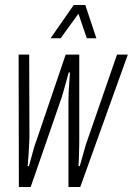

<svg xmlns="http://www.w3.org/2000/svg" viewBox="-20 -743 528 763"><path d="M55 0 54 -526H96L97 -201Q97 -194 96 -173.5Q95 -153 93.5 -128.5Q92 -104 90 -83H95Q99 -97 104 -115.5Q109 -134 114 -152Q119 -170 124 -182L241 -526H295V-182Q295 -170 294.5 -152Q294 -134 293.5 -115.5Q293 -97 292 -83H297Q302 -100 307.5 -120Q313 -140 318 -157.5Q323 -175 326 -182L445 -526H488L299 0H252V-344Q252 -357 253 -377.5Q254 -398 255.5 -418.5Q257 -439 258 -455H253Q249 -439 243 -418.5Q237 -398 231.5 -377.5Q226 -357 221 -344L102 0ZM181 -591 273 -723H319L363 -591H325L284 -711H308L221 -591Z"/></svg>

Font: Archivo ExtraCondensed Thin
Style: Italic
Weight: 250
Width: 2
Italic angle: -10°
Designer: Hector Gatti
Foundry: Omnibus-Type
Version: Version 2.001